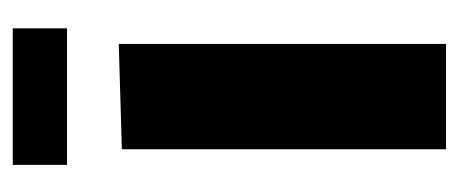

<svg xmlns="http://www.w3.org/2000/svg" viewBox="-234 -502 735 308"><g transform="rotate(-90 134.0 -347.5)"><path d="M49 0V-520L218 -525V0ZM24 -608V-695H243V-608Z"/></g></svg>

Font: Murecho
Style: Bold
Weight: 700
Designer: Neil Summerour
Foundry: Positype
Version: Version 1.010; ttfautohint (v1.8.3)